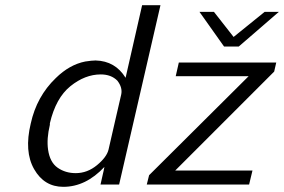

<svg xmlns="http://www.w3.org/2000/svg" viewBox="-20 -714 1099 743"><path d="M752 -668H808L884 -571L1004 -668H1059L904 -534H847ZM548 0 557 -36 942 -419H660L672 -472H1049L1041 -437L658 -54H957L944 0ZM99 -236Q122 -341 196 -412Q249 -464 310 -476Q336 -480 350 -480Q426 -478 466 -413L530 -694H601L441 0H369L378 -40Q379 -42 381 -53L384 -68Q312 9 225 9Q151 9 112 -59.5Q73 -128 99 -236ZM173 -237V-231Q160 -177 166 -135Q173 -86 203 -65Q233 -44 273 -44Q318 -44 355.5 -75Q393 -106 400 -135Q409 -173 425 -244Q441 -315 449 -348Q455 -375 434 -402Q410 -426 370 -426Q309 -426 252.5 -380.5Q196 -335 173 -237Z"/></svg>

Font: Coval
Style: ExtraLight Italic
Weight: 200
Foundry: Context Ltd
Version: Version 001.000